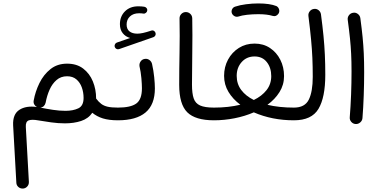

<svg xmlns="http://www.w3.org/2000/svg" viewBox="-20 -679 2199 1107"><path d="M366.7 -312Q422.4 -312 459.5 -283.7Q496.6 -255.4 515.4 -209.7Q534.2 -164.1 534.2 -110.8Q548.8 -91.3 563.7 -80.1Q578.6 -68.8 600.8 -63.7Q623 -58.6 659.7 -58.6H660.2Q675.8 -58.6 686 -47.9Q696.3 -37.1 696.3 -22Q696.3 -6.8 686 3.9Q675.8 14.6 660.2 14.6H659.7Q608.4 14.6 573.2 3.7Q538.1 -7.3 512.2 -28.8Q489.3 4.9 447.5 18.6Q405.8 32.2 354.5 32.2Q315.4 32.2 275.6 26.6Q235.8 21 200.7 15.1Q164.1 8.3 145.5 15.1Q127 22 128.9 53.2L146.5 368.7Q147.5 385.3 136.7 396.7Q126 408.2 110.4 408.2Q95.7 408.2 85.2 398.4Q74.7 388.7 74.2 374L55.7 43.5Q52.7 -20.5 91.6 -45.7Q130.4 -70.8 192.9 -62Q183.1 -66.9 177.5 -76.9Q171.9 -86.9 174.3 -99.6Q183.6 -151.4 207.5 -200.2Q231.4 -249 271 -280.5Q310.5 -312 366.7 -312ZM212.9 -58.6Q248.5 -51.3 285.6 -45.7Q322.8 -40 357.9 -40Q401.4 -40 431.6 -54.4Q461.9 -68.8 461.9 -114.3Q461.9 -146.5 451.7 -175Q441.4 -203.6 420.4 -221.4Q399.4 -239.3 366.7 -239.3Q331.1 -239.3 306.2 -217.8Q281.2 -196.3 265.9 -161.9Q250.5 -127.4 243.2 -87.4Q240.7 -75.7 232.7 -67.6Q224.6 -59.6 212.4 -58.6Z M641.6 -408.2Q639.2 -415 642.6 -422.9Q646 -430.7 653.8 -433.6L730.5 -460Q703.6 -467.3 687.5 -487.8Q671.4 -508.3 671.4 -539.6Q671.4 -584.5 700.4 -613.5Q729.5 -642.6 777.3 -642.6Q796.4 -642.6 812 -640.1Q819.8 -638.7 825 -632.6Q830.1 -626.5 829.1 -619.1Q828.6 -611.3 822 -605.5Q815.4 -599.6 807.1 -600.6Q802.7 -601.6 794.9 -602.1Q787.1 -602.5 781.7 -602.5Q749 -602.5 729.5 -584.5Q710 -566.4 710 -537.6Q710 -511.2 726.6 -498Q743.2 -484.9 771.5 -484.9Q786.1 -484.9 804.9 -489Q823.7 -493.2 852.1 -502.4Q860.4 -505.4 867.7 -501Q875 -496.6 877 -488.3Q878.9 -480.5 875.2 -473.9Q871.6 -467.3 864.7 -464.8L667 -396Q659.2 -393.1 651.9 -396.7Q644.5 -400.4 641.6 -408.2ZM623.5 -22Q623.5 -37.6 634.3 -48.1Q645 -58.6 660.2 -58.6Q732.9 -58.6 765.6 -82Q798.3 -105.5 798.3 -169.9Q798.3 -191.4 795.2 -228Q792 -264.6 784.2 -297.4Q782.2 -312.5 791 -325Q799.8 -337.4 814.9 -339.4Q829.6 -341.8 841.8 -332.8Q854 -323.7 856.9 -309.1Q865.2 -272.5 869.1 -233.9Q873 -195.3 873 -169.4Q873 -75.7 819.1 -30.5Q765.1 14.6 660.2 14.6Q645 14.6 634.3 3.9Q623.5 -6.8 623.5 -22Z M1013.2 -189.9Q1013.2 -280.3 1015.1 -375.7Q1017.1 -471.2 1015.1 -571.3Q1014.6 -586.9 1024.9 -597.9Q1035.2 -608.9 1050.3 -609.4Q1065.4 -609.9 1076.7 -599.6Q1087.9 -589.4 1088.4 -573.7Q1090.3 -474.6 1088.6 -378.7Q1086.9 -282.7 1086.9 -190.9Q1086.9 -140.6 1096.7 -111.8Q1106.4 -83 1133.8 -70.8Q1161.1 -58.6 1213.4 -58.6H1213.9Q1229.5 -58.6 1239.7 -48.1Q1250 -37.6 1250 -22Q1250 -6.8 1239.7 3.9Q1229.5 14.6 1213.9 14.6H1213.4Q1106.4 14.6 1059.8 -31.5Q1013.2 -77.6 1013.2 -189.9Z M1177.2 -22Q1177.2 -37.6 1188 -48.1Q1198.7 -58.6 1213.9 -58.6Q1297.4 -58.6 1365.7 -75.2Q1322.8 -106.9 1297.4 -148.9Q1272 -190.9 1272 -241.7Q1272 -293 1294.7 -335.2Q1317.4 -377.4 1357.2 -402.6Q1397 -427.7 1447.8 -427.7Q1498.5 -427.7 1536.6 -402.3Q1574.7 -377 1596.2 -334.5Q1617.7 -292 1617.7 -240.2Q1617.7 -189.9 1591.6 -148.2Q1565.4 -106.4 1522 -74.7Q1589.8 -58.6 1674.3 -58.6H1674.8Q1690.4 -58.6 1700.7 -48.1Q1710.9 -37.6 1710.9 -22Q1710.9 -6.8 1700.7 3.9Q1690.4 14.6 1674.8 14.6H1674.3Q1548.8 14.6 1443.4 -31.2Q1391.6 -8.8 1332.3 2.9Q1272.9 14.6 1213.9 14.6Q1198.7 14.6 1188 3.9Q1177.2 -6.8 1177.2 -22ZM1344.7 -241.7Q1344.7 -194.8 1371.1 -159.9Q1397.5 -125 1443.4 -102.5Q1489.7 -125 1516.8 -159.4Q1543.9 -193.8 1543.9 -240.2Q1543.9 -288.6 1518.3 -321Q1492.7 -353.5 1447.8 -353.5Q1402.3 -353.5 1373.5 -321.3Q1344.7 -289.1 1344.7 -241.7ZM1316.4 -604Q1313 -615.7 1318.8 -626.7Q1324.7 -637.7 1336.9 -641.1Q1362.8 -649.9 1398.7 -654.5Q1434.6 -659.2 1469.7 -659.2Q1535.2 -659.2 1573.7 -644Q1585.4 -637.7 1589.1 -624.8Q1592.8 -611.8 1585.9 -600.6Q1572.3 -581.1 1551.8 -587.4Q1520 -597.2 1469.7 -597.2Q1436 -597.2 1405 -593.8Q1374 -590.3 1354 -583.5Q1341.8 -580.1 1331.1 -586.4Q1320.3 -592.8 1316.4 -604Z M1638.2 -22Q1638.2 -37.6 1648.9 -48.1Q1659.7 -58.6 1674.8 -58.6Q1737.8 -58.6 1760.5 -104.7Q1783.2 -150.9 1783.2 -236.3Q1783.2 -294.9 1781 -345.2Q1778.8 -395.5 1773.4 -452.4Q1768.1 -509.3 1758.3 -586.4Q1756.3 -601.6 1765.6 -613.5Q1774.9 -625.5 1789.6 -627.4Q1804.7 -629.9 1816.7 -620.4Q1828.6 -610.8 1830.6 -596.2Q1839.8 -526.9 1845.2 -471.4Q1850.6 -416 1853 -363.3Q1855.5 -310.5 1855.5 -247.6Q1855.5 -117.2 1816.2 -51.3Q1776.9 14.6 1674.8 14.6Q1659.7 14.6 1648.9 3.9Q1638.2 -6.8 1638.2 -22Z M1984.9 -564.5Q1982.9 -579.6 1992.2 -591.6Q2001.5 -603.5 2016.6 -605.5Q2031.2 -607.9 2043.5 -598.4Q2055.7 -588.9 2057.6 -574.2Q2065.9 -512.7 2070.6 -465.3Q2075.2 -418 2077.4 -370.8Q2079.6 -323.7 2079.6 -262.7Q2079.6 -197.8 2077.1 -127.9Q2074.7 -58.1 2069.8 2.4Q2068.4 17.1 2056.6 27.1Q2044.9 37.1 2029.8 36.1Q2014.6 34.7 2004.9 23.2Q1995.1 11.7 1996.6 -3.4Q2001.5 -63.5 2004.2 -133.1Q2006.8 -202.6 2006.8 -266.1Q2006.8 -324.2 2004.6 -368.4Q2002.4 -412.6 1997.8 -458Q1993.2 -503.4 1984.9 -564.5Z"/></svg>

Font: Mikhak-DS2-FD Regular
Style: Regular
Weight: 400
Designer: Amin Abedi
Version: Version 3.4